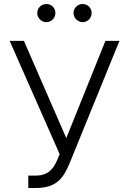

<svg xmlns="http://www.w3.org/2000/svg" viewBox="-20 -932 647 962"><path d="M121.8 9.9H159.8C262.4 9.9 296.9 -38.7 327.4 -110.8L578.5 -727.3H508.2L312.1 -240.1L99.8 -727.3H28.4L278.8 -159.8L266.7 -130.7C246.8 -83.1 219.1 -52.2 158 -52.2H121.8ZM212 -821C237.9 -821 257.5 -842.3 257.5 -866.5C257.5 -892.4 237.9 -911.9 212 -911.9C187.9 -911.9 166.5 -892.4 166.5 -866.5C166.5 -842.3 187.9 -821 212 -821ZM393.8 -821C419.7 -821 439.3 -842.3 439.3 -866.5C439.3 -892.4 419.7 -911.9 393.8 -911.9C369.7 -911.9 348.4 -892.4 348.4 -866.5C348.4 -842.3 369.7 -821 393.8 -821Z"/></svg>

Font: Karasuma Gothic
Style: Light
Weight: 300
Designer: Rasmus Andersson / Ryoko Nishizuka
Foundry: rsms
Version: Version 1.00